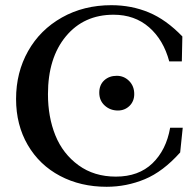

<svg xmlns="http://www.w3.org/2000/svg" viewBox="-20 -696 737 729"><path d="M384.8 13.2Q286.1 13.2 208 -28.1Q129.9 -69.3 85.4 -145.5Q41 -221.7 41 -320.3Q41 -420.9 86.7 -502Q132.3 -583 215.1 -629.6Q297.9 -676.3 402.8 -676.3Q479 -676.3 544.9 -648.9Q610.8 -621.6 672.4 -557.6L670.4 -462.9H622.6Q600.6 -544.9 545.9 -592.5Q491.2 -640.1 411.1 -640.1Q298.3 -640.1 230.2 -558.1Q162.1 -476.1 162.1 -338.4Q162.1 -251.5 190.4 -181.6Q218.8 -111.8 278.1 -68.6Q337.4 -25.4 419.9 -25.4Q506.3 -25.4 558.8 -75.9Q611.3 -126.5 626 -210.9H673.8L664.1 -117.2Q599.1 -44.4 529.8 -15.6Q460.4 13.2 384.8 13.2ZM427.7 -276.4Q398.4 -276.4 377.7 -295.2Q356.9 -314 356.9 -344.2Q356.9 -373.5 375.7 -390.9Q394.5 -408.2 423.3 -408.2Q450.7 -408.2 470.2 -388.7Q489.7 -369.1 489.7 -338.9Q489.7 -311.5 471.7 -293.9Q453.6 -276.4 427.7 -276.4Z"/></svg>

Font: Elstob 10pt Medium
Style: Regular
Weight: 500
Designer: Peter S. Baker
Version: Version 1.015